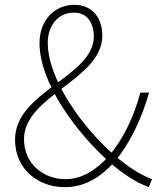

<svg xmlns="http://www.w3.org/2000/svg" viewBox="-20 -759 661 792"><path d="M247 13C333 13 398 -31 453 -92C517 -169 564 -269 595 -377H559C531 -274 488 -184 427 -113C378 -59 318 -20 250 -20C157 -20 79 -85 79 -185C79 -365 402 -430 402 -612C402 -684 362 -739 287 -739C202 -739 143 -673 143 -581C143 -420 290 -216 432 -90C492 -37 547 -4 594 13L607 -20C561 -37 508 -70 453 -118C321 -232 177 -431 177 -583C177 -650 217 -707 285 -707C345 -707 367 -657 367 -609C367 -442 42 -382 42 -183C42 -62 136 13 247 13Z"/></svg>

Font: Source Han Sans JP VF
Style: Regular
Weight: 250
Designer: Ryoko NISHIZUKA 西塚涼子 (kana, bopomofo & ideographs); Paul D. Hunt (Latin, Greek & Cyrillic); Sandoll Communications 산돌커뮤니
Foundry: Adobe
Version: Version 2.004;hotconv 1.0.118;makeotfexe 2.5.65603